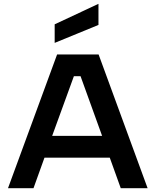

<svg xmlns="http://www.w3.org/2000/svg" viewBox="-20 -985 814 1005"><path d="M21.9 0 278.9 -700H496.1L752.6 0H612L554.6 -159.7H212.8L155.4 0ZM253 -273.7H514.5L401.7 -586H366.7ZM266.2 -760.5V-857.8L495.4 -964.9V-854.5Z"/></svg>

Font: Envelope Sans Variable
Style: Regular
Weight: 500
Designer: Andreas Rasmussen / Norman Anderson
Foundry: mail.de GmbH
Version: Version 1.150